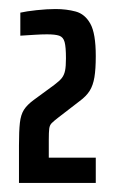

<svg xmlns="http://www.w3.org/2000/svg" viewBox="-20 -825 251 425"><path d="M22 -420V-503Q22 -535 24 -553Q26 -571 33 -582Q40 -593 55 -604L100 -637Q112 -646 117 -652.5Q122 -659 124 -668.5Q126 -678 126 -696Q126 -721 123 -732Q120 -743 111 -746Q102 -749 84 -749Q72 -749 56.5 -748Q41 -747 25 -746V-797Q38 -800 61 -802.5Q84 -805 103 -805Q127 -805 147.5 -799.5Q168 -794 180 -772.5Q192 -751 192 -701Q192 -672 189 -654Q186 -636 178.5 -624Q171 -612 156 -601L108 -564Q99 -557 94.5 -552.5Q90 -548 89 -540.5Q88 -533 88 -515V-476H192V-420Z"/></svg>

Font: Saira UltraCondensed
Style: Bold
Weight: 700
Width: 1
Designer: Hector Gatti with collaboration of the Omnibus-Type team
Foundry: Omnibus-Type
Version: Version 1.101